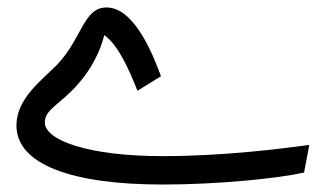

<svg xmlns="http://www.w3.org/2000/svg" viewBox="-20 -473 876 514"><path d="M415 21C563 21 722 5 794 -11L808 -85C734 -75 578 -55 416 -55C215 -55 100 -98 100 -145C100 -181 140 -192 189 -248C241 -307 256 -366 259 -379C295 -354 324 -291 348 -230L411 -269C378 -359 330 -453 265 -453C203 -453 200 -370 133 -300C93 -259 24 -210 24 -137C24 -33 172 21 415 21Z"/></svg>

Font: Noto Sans Arabic UI Cn
Style: Regular
Weight: 400
Width: 3
Designer: Monotype Design Team, Nadine Chahine and Nizar Qandah
Foundry: Monotype Imaging Inc.
Version: Version 2.010